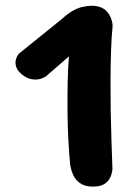

<svg xmlns="http://www.w3.org/2000/svg" viewBox="-20 -666 455 681"><path d="M306.2 -4.2Q279 -5 263.1 -16.9Q247.2 -28.8 240.2 -44.2Q233.2 -59.8 231 -71.2Q228.8 -82.8 228.8 -82.8Q225 -122.2 222.4 -171Q219.8 -219.8 219.4 -271.6Q219 -323.5 220 -373.8Q221 -424 224.5 -466L142.5 -394.8Q142.5 -394.8 135.6 -391Q128.8 -387.2 117.2 -384.9Q105.8 -382.5 90.6 -385.4Q75.5 -388.2 58.5 -401.2Q42.2 -414.5 37.9 -427.5Q33.5 -440.5 35.6 -451.1Q37.8 -461.8 41.9 -468.2Q46 -474.8 46 -474.8L200.5 -599.5Q236.8 -633 270.8 -641Q304.8 -649 328.2 -643Q347.5 -637.8 357.6 -626.8Q367.8 -615.8 372.8 -603.6Q377.8 -591.5 378.6 -583.1Q379.5 -574.8 379.5 -574.8Q375.5 -534.8 373.9 -486Q372.2 -437.2 372 -383.1Q371.8 -329 372.6 -273.8Q373.5 -218.5 375.4 -165.8Q377.2 -113 378.8 -66.5Q378.8 -66.5 377.5 -56.9Q376.2 -47.2 370.1 -34.6Q364 -22 349.1 -12.8Q334.2 -3.5 306.2 -4.2Z"/></svg>

Font: Sour Gummy Black
Style: Regular
Weight: 900
Version: Version 1.000